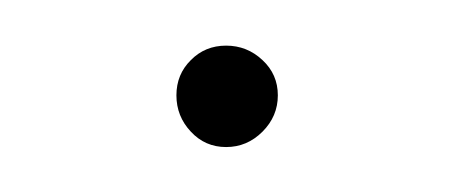

<svg xmlns="http://www.w3.org/2000/svg" viewBox="-20 -279 200 85"><path d="M64.5 -220.7Q58.1 -227.5 58.1 -236.8Q58.1 -246.1 64.5 -252.4Q70.8 -258.8 80.1 -258.8Q89.4 -258.8 96.2 -252.4Q103 -246.1 103 -236.8Q103 -227.5 96.2 -220.7Q89.4 -213.9 80.1 -213.9Q70.8 -213.9 64.5 -220.7Z"/></svg>

Font: Rawengulk
Style: Light
Weight: 300
Version: Version 0.92